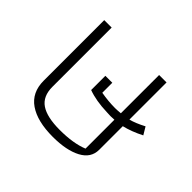

<svg xmlns="http://www.w3.org/2000/svg" viewBox="-126 -672 841 841"><g transform="rotate(45 294.5 -251.5)"><path d="M85 -137V-512H131V-145Q131 -86 169.5 -60Q208 -34 287 -34Q371 -34 425 -56V-235L402 -234L378 -235Q310 -237 261 -255V-343H304V-281Q350 -273 391 -273Q403 -273 425 -275V-512H471V-282Q500 -289 542 -311L563 -276Q514 -251 471 -241V-95Q471 -44 421 -17.5Q371 9 287 9Q191 9 138 -27.5Q85 -64 85 -137Z"/></g></svg>

Font: Athiti Light
Style: Regular
Weight: 300
Designer: CadsonDemak Team
Foundry: CadsonDemak
Version: Version 1.032